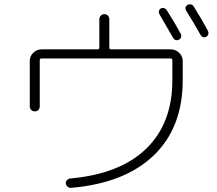

<svg xmlns="http://www.w3.org/2000/svg" viewBox="-20 -860 1040 922"><path d="M781.2 -810.5Q815.4 -757.8 847.7 -698.2Q851.6 -690.4 849.6 -682.1Q847.7 -673.8 839.8 -669.9Q822.3 -661.1 811.5 -677.7Q771.5 -748 746.1 -791Q741.2 -797.9 743.2 -806.6Q745.1 -815.4 752 -819.3Q759.8 -823.2 768.1 -820.8Q776.4 -818.4 781.2 -810.5ZM910.2 -829.1Q955.1 -756.8 978.5 -711.9Q982.4 -704.1 980.5 -696.3Q978.5 -688.5 970.7 -683.6Q953.1 -674.8 942.4 -693.4Q909.2 -752.9 874 -808.6Q864.3 -825.2 880.9 -836.9Q888.7 -840.8 897 -838.9Q905.3 -836.9 910.2 -829.1ZM123 -348.6V-567.4Q123 -590.8 140.1 -606.9Q157.2 -623 179.7 -623H448.2Q457 -623 457 -631.8V-767.6Q457 -777.3 463.9 -784.7Q470.7 -792 481 -792Q491.2 -792 498 -785.2Q504.9 -778.3 504.9 -767.6V-631.8Q504.9 -623 513.7 -623H799.8Q823.2 -623 840.3 -606.4Q857.4 -589.8 857.4 -567.4V-474.6Q857.4 -248 718.8 -114.3Q580.1 19.5 322.3 42Q312.5 43 305.2 37.1Q297.9 31.2 295.9 21.5Q294.9 12.7 301.3 5.4Q307.6 -2 317.4 -2.9Q556.6 -24.4 682.1 -146Q807.6 -267.6 807.6 -474.6V-571.3Q807.6 -579.1 799.8 -579.1H178.7Q170.9 -579.1 170.9 -571.3V-348.6Q170.9 -338.9 164.1 -332Q157.2 -325.2 147 -325.2Q136.7 -325.2 129.9 -332Q123 -338.9 123 -348.6Z"/></svg>

Font: Rounded Mgen+ 1m light
Style: Regular
Weight: 200
Designer: [Source Han Sans]
Ryoko NISHIZUKA  (kana & ideographs); Paul D. Hunt (Latin, Greek & Cyrillic); Wenlong ZHANG  (bopomofo
Version: Version 1.059.20150602